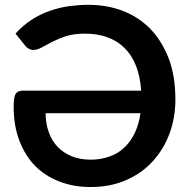

<svg xmlns="http://www.w3.org/2000/svg" viewBox="-20 -753 772 781"><path d="M551.3 -292.5H165.5Q165.5 -251.5 178.2 -216.3Q189.5 -182.1 213.4 -156.7Q236.8 -131.8 271 -117.7Q305.2 -103.5 348.6 -103.5Q391.1 -103.5 427.7 -117.2Q461.4 -128.9 487.8 -154.8Q513.2 -179.7 529.3 -214.4Q545.4 -249.5 551.3 -292.5ZM84 -565.4 43 -616.2Q72.8 -649.4 108.9 -672.9Q143.6 -695.3 183.1 -709Q224.1 -723.1 261.2 -728Q302.7 -733.4 338.9 -733.4Q415 -733.4 479 -709Q543.9 -684.1 591.3 -635.7Q638.2 -587.4 666.5 -514.6Q693.4 -443.4 693.4 -348.1Q693.4 -273.9 669.4 -209.5Q646 -146 601.1 -96.7Q557.1 -48.3 492.2 -20Q428.7 7.8 347.7 7.8Q279.8 7.8 222.7 -14.2Q164.1 -36.6 123.5 -77.6Q83 -118.2 59.1 -180.2Q35.6 -241.2 35.6 -318.4Q35.6 -339.8 37.6 -351.1Q39.1 -363.8 43.5 -371.1Q47.9 -377.9 55.7 -381.3Q63 -384.3 75.2 -384.3H554.2Q546.4 -499.5 485.8 -558.6Q426.8 -616.2 324.2 -616.2Q282.7 -616.2 249 -606Q218.8 -596.2 192.9 -583Q184.1 -578.6 170.2 -571Q156.2 -563.5 150.9 -560.5Q130.9 -549.8 116.2 -549.8Q106.4 -549.8 97.7 -554.7Q89.4 -558.6 84 -565.4Z"/></svg>

Font: Lato-SemiBold
Style: Bold
Weight: 500
Designer: Lukasz Dziedzic with Adam Twardoch and Botio Nikoltchev
Foundry: tyPoland Lukasz Dziedzic
Version: ""